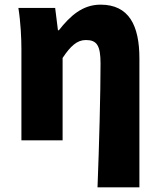

<svg xmlns="http://www.w3.org/2000/svg" viewBox="-20 -603 686 825"><path d="M399 202H579V-352C579 -494 534 -583 412 -583C334 -583 281 -534 233 -473H229L217 -569H59C69 -506 72 -437 72 -392V0H249V-354C283 -405 311 -431 349 -431C396 -431 412 -408 412 -330C412 -203 406 25 399 202Z"/></svg>

Font: Noto Sans CJK JP Black
Style: Regular
Weight: 900
Designer: Ryoko NISHIZUKA (kana & ideographs); Paul D. Hunt (Latin, Greek & Cyrillic); Wenlong ZHANG (bopomofo); Sandoll Communica
Foundry: Adobe Systems Incorporated
Version: Version 1.004;PS 1.004;hotconv 1.0.82;makeotf.lib2.5.63406